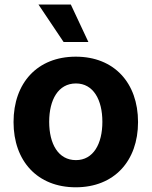

<svg xmlns="http://www.w3.org/2000/svg" viewBox="-20 -797 654 828"><path d="M306.8 10.7C472.3 10.7 575.3 -102.6 575.3 -270.6C575.3 -439.6 472.3 -552.6 306.8 -552.6C141.3 -552.6 38.4 -439.6 38.4 -270.6C38.4 -102.6 141.3 10.7 306.8 10.7ZM146 -777.3 254.3 -615.8H361.2L285.5 -777.3ZM192.1 -271.7C192.1 -366.8 231.2 -437.1 307.5 -437.1C382.5 -437.1 421.5 -366.8 421.5 -271.7C421.5 -176.5 382.5 -106.5 307.5 -106.5C231.2 -106.5 192.1 -176.5 192.1 -271.7Z"/></svg>

Font: Margiela Sans
Style: Bold
Weight: 700
Designer: Stefan Endress, Andreas Faust
Version: Version 1.100;FEAKit 1.0